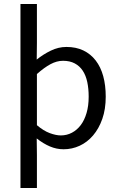

<svg xmlns="http://www.w3.org/2000/svg" viewBox="-20 -732 595 957"><path d="M82 205V-712H164V-518L163 -435Q195 -461 233 -479.5Q271 -498 311 -498Q359 -498 395.5 -480.5Q432 -463 457 -430.5Q482 -398 494.5 -352.5Q507 -307 507 -250Q507 -188 490 -139.5Q473 -91 444 -57Q415 -23 377 -5.5Q339 12 297 12Q262 12 229 -2Q196 -16 163 -42L164 41V205ZM283 -57Q313 -57 338.5 -70.5Q364 -84 382.5 -108.5Q401 -133 411.5 -169Q422 -205 422 -250Q422 -290 415 -323Q408 -356 392.5 -379.5Q377 -403 352.5 -416Q328 -429 294 -429Q263 -429 231.5 -412Q200 -395 164 -363V-108Q197 -80 228 -68.5Q259 -57 283 -57Z"/></svg>

Font: CV Source Sans
Style: Regular
Weight: 400
Designer: Paul D. Hunt
Foundry: Adobe Systems Incorporated
Version: Version 3.001